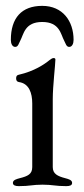

<svg xmlns="http://www.w3.org/2000/svg" viewBox="-20 -632 285 655"><path d="M32 -472C42 -472 44 -484 49 -493C61 -515 64 -557 124 -557C184 -557 187 -515 199 -493C204 -484 206 -472 216 -472C226 -472 231 -483 231 -496C231 -560 194 -612 124 -612C54 -612 17 -571 17 -496C17 -483 22 -472 32 -472ZM44 3C83 3 90 -2 125 -2C160 -2 168 3 206 3C219 3 226 0 226 -8C226 -18 214 -21 203 -24C176 -31 160 -39 160 -62V-294C160 -339 169 -413 169 -429C169 -432 167 -434 163 -434C159 -434 154 -431 149 -427C132 -413 97 -389 44 -377C38 -376 35 -372 35 -365C35 -357 38 -353 45 -352C79 -347 90 -315 90 -279V-62C90 -38 75 -31 47 -24C36 -21 24 -18 24 -8C24 0 32 3 44 3Z"/></svg>

Font: EB Garamond
Style: Regular
Weight: 400
Designer: Georg Duffner and Octavio Pardo
Foundry: Georg Duffner
Version: Version 1.000;PS 001.000;hotconv 1.0.88;makeotf.lib2.5.64775